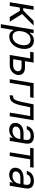

<svg xmlns="http://www.w3.org/2000/svg" viewBox="1780 -2372 797 4396"><g transform="rotate(90 2178.0 -174.5)"><path d="M31.2 0H115.1L153.4 -230.1H228.7L369.3 0H477.3L301.1 -282.7L565.3 -545.5H457.4L221.6 -308.2H166.2L206 -545.5H122.2Z M534.1 204.5H618.6L666.9 -83.8H674C687.9 -54 712 11.4 817.5 11.4C953.5 11.4 1067.1 -98 1095.9 -271.3C1123.9 -443.2 1047.2 -552.6 909.8 -552.6C802.9 -552.6 758.9 -487.2 736.5 -458.8H726.6L740.8 -545.5H659.8ZM696.7 -272.7C716.3 -394.9 784.4 -477.3 887.1 -477.3C993.3 -477.3 1030.2 -387.8 1012.1 -272.7C991.8 -156.2 923.7 -63.9 818.9 -63.9C717.7 -63.9 676.5 -149.1 696.7 -272.7Z M1414.1 -545.5H1178.3L1165.5 -467.3H1317.1L1239.3 0H1468C1595.9 0 1678.3 -78.1 1695.3 -176.1C1710.9 -275.6 1654.1 -348 1526.3 -348H1381ZM1335.9 -78.1 1367.9 -269.9H1513.5C1578.8 -269.9 1620 -230.1 1610.1 -171.9C1601.6 -116.5 1547.6 -78.1 1480.8 -78.1Z M2220.9 -545.5H1884.2L1793.3 0H1877.1L1955.3 -467.3H2208.1Z M2158.4 0H2186.8C2307.5 0 2358.7 -93.8 2395.6 -272.7L2436.8 -467.3H2637.1L2558.9 0H2642.8L2733.7 -545.5H2370L2320.3 -304C2282 -120.7 2256.4 -78.1 2191.1 -78.1H2171.2Z M2955.3 12.8C3050.4 12.8 3108.7 -38.4 3131.4 -73.9H3135.7L3122.9 0H3206.7L3266.3 -359.4C3295.1 -532.7 3166.9 -552.6 3097.3 -552.6C3014.9 -552.6 2900.6 -525.6 2864.3 -389.2H2945.3C2960.2 -443.2 3010.7 -478.7 3090.2 -478.7C3166.9 -478.7 3195 -436.4 3183.9 -367.9L3175.4 -315.3H3031.2C2930.4 -315.3 2817.5 -279.8 2796.2 -154.8C2779.1 -48.3 2851.6 12.8 2955.3 12.8ZM2880 -150.6C2889.9 -214.5 2951.7 -242.9 3026.3 -242.9H3164.1L3155.5 -197.4C3142.4 -128.2 3078.8 -62.5 2979.4 -62.5C2912.6 -62.5 2870 -92.3 2880 -150.6Z M3364.3 -467.3H3544.7L3468 0H3551.8L3628.6 -467.3H3807.5L3820.3 -545.5H3377.1Z M3982.2 12.8C4077.4 12.8 4135.7 -38.4 4158.4 -73.9H4162.6L4149.9 0H4233.7L4293.3 -359.4C4322.1 -532.7 4193.9 -552.6 4124.3 -552.6C4041.9 -552.6 3927.6 -525.6 3891.3 -389.2H3972.3C3987.2 -443.2 4037.6 -478.7 4117.2 -478.7C4193.9 -478.7 4221.9 -436.4 4210.9 -367.9L4202.4 -315.3H4058.2C3957.4 -315.3 3844.5 -279.8 3823.2 -154.8C3806.1 -48.3 3878.6 12.8 3982.2 12.8ZM3907 -150.6C3916.9 -214.5 3978.7 -242.9 4053.3 -242.9H4191.1L4182.5 -197.4C4169.4 -128.2 4105.8 -62.5 4006.4 -62.5C3939.6 -62.5 3897 -92.3 3907 -150.6Z"/></g></svg>

Font: Margiela Sans
Style: Italic
Weight: 400
Italic angle: -9.39999°
Designer: Stefan Endress, Andreas Faust
Version: Version 1.100;FEAKit 1.0